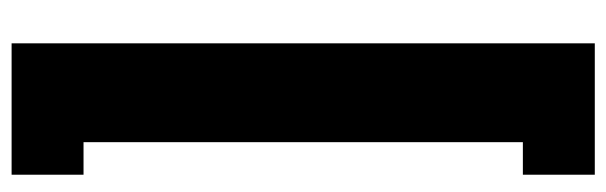

<svg xmlns="http://www.w3.org/2000/svg" viewBox="-377 -497 1045 331"><g transform="rotate(-90 145.5 -331.5)"><path d="M9.8 -710V-834H236.3V171.4H9.8V47.4H65.9V-710Z"/></g></svg>

Font: Suwannaphum Black
Style: Regular
Weight: 900
Designer: Danh Hong
Version: Version 8.002; ttfautohint (v1.8.3)